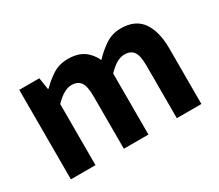

<svg xmlns="http://www.w3.org/2000/svg" viewBox="-97 -714 1047 920"><g transform="rotate(-30 426.5 -253.5)"><path d="M68 0V-495H179L189 -430H193Q223 -461 259 -484Q295 -507 343 -507Q396 -507 429 -484.5Q462 -462 480 -422Q513 -457 550.5 -482Q588 -507 636 -507Q716 -507 753 -454Q790 -401 790 -308V0H654V-291Q654 -347 638 -368.5Q622 -390 588 -390Q567 -390 545 -377.5Q523 -365 497 -338V0H361V-291Q361 -347 345 -368.5Q329 -390 295 -390Q254 -390 204 -338V0Z"/></g></svg>

Font: Assistant ExtraLight
Style: Bold
Weight: 700
Version: Version 3.000